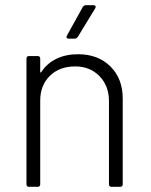

<svg xmlns="http://www.w3.org/2000/svg" viewBox="-20 -720 581 740"><path d="M453 -340V-10Q453 0 443 0H410Q400 0 400 -10V-330Q400 -389 363.5 -426.5Q327 -464 270 -464Q209 -464 172 -427.5Q135 -391 135 -332V-10Q135 0 125 0H92Q82 0 82 -10V-494Q82 -504 92 -504H125Q135 -504 135 -494V-444Q135 -441 136.5 -440.5Q138 -440 139 -442Q161 -476 197.5 -493.5Q234 -511 281 -511Q358 -511 405.5 -464Q453 -417 453 -340ZM311 -700H340Q346 -700 348 -696.5Q350 -693 347 -688L280 -578Q275 -571 268 -571H245Q239 -571 237 -574.5Q235 -578 238 -583L299 -693Q304 -700 311 -700Z"/></svg>

Font: Barlow Light
Style: Regular
Weight: 300
Designer: Jeremy Tribby
Foundry: Tribby Type
Version: Version 1.422